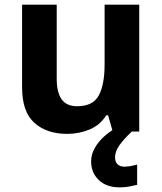

<svg xmlns="http://www.w3.org/2000/svg" viewBox="-20 -566 697 826"><path d="M579 -546V0H465L445 -70H437Q411 -28 365.5 -9Q320 10 269 10Q181 10 128 -37.5Q75 -85 75 -190V-546H224V-227Q224 -169 245 -139Q266 -109 312 -109Q380 -109 405 -155.5Q430 -202 430 -289V-546ZM475 111Q475 131 486 141Q497 151 514 151Q530 151 545 148Q560 145 570 142V229Q554 233 536 236.5Q518 240 494 240Q438 240 405 208.5Q372 177 372 128Q372 99 387 72Q402 45 426.5 22.5Q451 0 482 -17L547 0Q513 32 494 58.5Q475 85 475 111Z"/></svg>

Font: Noto Sans New Tai Lue
Style: Regular
Weight: 400
Designer: Monotype Design Team
Foundry: Monotype Imaging Inc.
Version: Version 2.003